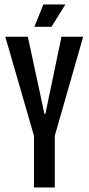

<svg xmlns="http://www.w3.org/2000/svg" viewBox="-20 -821 388 841"><path d="M128.7 0V-226.3L3.3 -660H102L174.7 -322H178.7L249.3 -660H344.3L220 -226.3V0ZM205.7 -703.7H130.7L170 -801.3H266.3Z"/></svg>

Font: Bricolage Grotesque 96pt ExtraBold Condensed
Style: Regular
Weight: 800
Width: 3
Version: Version 1.001;gftools[0.9.33.dev8+g029e19f]